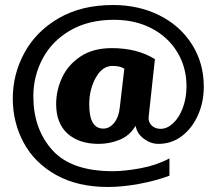

<svg xmlns="http://www.w3.org/2000/svg" viewBox="-20 -689 878 766"><path d="M31 -296Q31 -393 77.5 -478.5Q124 -564 214.5 -616.5Q305 -669 431 -669Q533 -669 615.5 -628Q698 -587 745.5 -512.5Q793 -438 793 -343Q793 -282 770 -230Q747 -178 706 -146.5Q665 -115 612 -115Q582 -115 554.5 -135Q527 -155 521 -187Q497 -147 456.5 -131Q416 -115 374 -115Q295 -115 249.5 -156Q204 -197 204 -274Q204 -328 227.5 -379Q251 -430 301 -463.5Q351 -497 426 -497Q528 -497 598 -453L573 -222Q571 -203 584.5 -189Q598 -175 621 -175Q647 -175 671 -197.5Q695 -220 709.5 -259Q724 -298 724 -345Q724 -421 687 -481.5Q650 -542 584.5 -576Q519 -610 435 -610Q333 -610 260 -567.5Q187 -525 150 -455Q113 -385 113 -305Q113 -175 188.5 -90.5Q264 -6 430 -6Q476 -6 539.5 -17.5Q603 -29 656 -57V12Q599 33 533 45Q467 57 411 57Q289 57 203 8.5Q117 -40 74 -120.5Q31 -201 31 -296ZM458 -261 476 -415Q459 -426 429 -426Q388 -426 362 -379Q336 -332 336 -272Q336 -176 392 -176Q417 -176 435.5 -199Q454 -222 458 -261Z"/></svg>

Font: Taviraj
Style: Bold
Weight: 700
Designer: Katatrad Team
Foundry: CadsonDemak
Version: Version 1.001